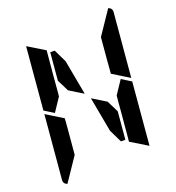

<svg xmlns="http://www.w3.org/2000/svg" viewBox="-171 -1133 1159 1266"><g transform="rotate(-20 408.0 -500.0)"><path d="M257 -662 274 -856H305L349 -765L394 -521L298 -580ZM650 -531 716 -490 678 -52 560 -124 561 -138 562 -144 576 -302 584 -396 588 -438ZM166 -469 100 -510 138 -948 256 -876 240 -698 231 -590 228 -562ZM194 -165 84 -2Q56 -10 59 -41L98 -486L155 -451L160 -448L215 -414L213 -384L206 -302ZM732 -998Q760 -990 757 -959L718 -514L601 -586L610 -698L622 -835ZM559 -338 542 -144H511L467 -235L422 -479L518 -420Z"/></g></svg>

Font: DSEG14 Modern
Style: Bold Italic
Weight: 700
Italic angle: -5°
Designer: Keshikan(Twitter:@keshinomi_88pro)
Version: Version 0.46